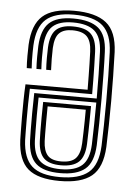

<svg xmlns="http://www.w3.org/2000/svg" viewBox="-48 -646 493 692"><g transform="rotate(5 198.5 -300.0)"><path d="M192.2 -607.8Q270.8 -607.8 309.1 -577.2Q347.5 -546.8 350.8 -472.2Q352.2 -431 353 -385.9Q353.8 -340.8 353.8 -295.4Q353.8 -250 352.9 -207.6Q352 -165.2 350.8 -129Q347 -54 309.1 -23.1Q271.2 7.8 193.2 7.8Q115 7.8 78.9 -23.1Q42.8 -54 39.5 -127Q39.2 -134.5 38.9 -156.8Q38.5 -179 38.4 -209.1Q38.2 -239.2 38.8 -270.9Q39.2 -302.5 40.8 -328.5H265.5Q265.2 -354.2 265 -377.1Q264.8 -400 264.2 -422Q263.8 -444 262.8 -466.8Q261.2 -504.5 244.9 -520.9Q228.5 -537.2 192.2 -537.2Q161.2 -537.2 145.4 -522Q129.5 -506.8 127.5 -467.8Q126.8 -450.8 127 -428.2Q127.2 -405.8 128.2 -387.2H110.5Q109.2 -408 109.2 -430.9Q109.2 -453.8 110 -468.5Q112.2 -512.8 131.5 -532Q150.8 -551.2 192.2 -551.2Q238 -551.2 258.2 -531.6Q278.5 -512 280.5 -467.5Q281.5 -442.2 282 -416Q282.5 -389.8 282.9 -364.1Q283.2 -338.5 283.2 -314H57.8Q56.8 -287.8 56.4 -258.5Q56 -229.2 56.1 -202.2Q56.2 -175.2 56.5 -155.4Q56.8 -135.5 57 -127.8Q60.2 -62.8 91.8 -34.5Q123.2 -6.2 193.2 -6.2Q262.2 -6.2 296.1 -34.2Q330 -62.2 333.2 -131.2Q334.5 -163 335.2 -204.9Q336 -246.8 336.1 -292.9Q336.2 -339 335.5 -384.6Q334.8 -430.2 333.2 -469.8Q330.5 -535.5 298.1 -564.6Q265.8 -593.8 192.2 -593.8Q123.8 -593.8 92 -565.4Q60.2 -537 57 -470.5Q56.5 -460.2 56.4 -445.5Q56.2 -430.8 56.6 -415.2Q57 -399.8 58 -387.2H40.2Q38.8 -406 38.8 -430.6Q38.8 -455.2 39.5 -471.5Q43.2 -544.5 78.8 -576.1Q114.2 -607.8 192.2 -607.8ZM192.2 -579.8Q253.8 -579.8 283.5 -554.9Q313.2 -530 315.5 -469.5Q317 -434.5 317.6 -391Q318.2 -347.5 318.4 -301.5Q318.5 -255.5 317.8 -211.8Q317 -168 315.8 -132.2Q312.8 -70.2 283 -45.4Q253.2 -20.5 193.2 -20.5Q132.8 -20.5 105.1 -45.5Q77.5 -70.5 74.8 -128Q74.5 -137.5 74 -164.6Q73.5 -191.8 73.8 -227.8Q74 -263.8 75 -299.8H301Q301 -343.5 300.2 -387.9Q299.5 -432.2 298 -468.2Q295.8 -521.5 270.5 -543.5Q245.2 -565.5 192.2 -565.5Q142.8 -565.5 118.9 -543.8Q95 -522 92.2 -469.5Q91.5 -454 91.6 -430.4Q91.8 -406.8 93 -387.2H75.2Q74 -407 74 -430.5Q74 -454 74.8 -470Q77.8 -528.8 105 -554.2Q132.2 -579.8 192.2 -579.8ZM300.8 -285.2H92Q91.2 -253.8 91.2 -221.6Q91.2 -189.5 91.6 -164.5Q92 -139.5 92.2 -129Q94.5 -78.8 118 -56.8Q141.5 -34.8 193.2 -34.8Q246.2 -34.8 271 -57.4Q295.8 -80 298 -133.2Q299.2 -166.8 299.9 -206.8Q300.5 -246.8 300.8 -285.2ZM283 -270.8Q283 -253.2 282.6 -229.6Q282.2 -206 281.8 -180.9Q281.2 -155.8 280.5 -134Q278.5 -88 257.9 -68.4Q237.2 -48.8 193.2 -48.8Q150.8 -48.8 131.4 -67.6Q112 -86.5 110 -129.5Q109.5 -139.8 109.1 -162.4Q108.8 -185 109 -213.6Q109.2 -242.2 109.8 -270.8ZM265.2 -256.2H127.2Q126.8 -228.8 126.8 -202.9Q126.8 -177 127 -157.8Q127.2 -138.5 127.5 -130.8Q129 -96 143.6 -79.4Q158.2 -62.8 193.2 -62.8Q229.8 -62.8 245.5 -80Q261.2 -97.2 262.8 -134.8Q263.8 -156 264.1 -176Q264.5 -196 264.9 -216Q265.2 -236 265.2 -256.2Z"/></g></svg>

Font: Big Shoulders Inline Text Thin Medium
Style: Regular
Weight: 500
Version: Version 2.002